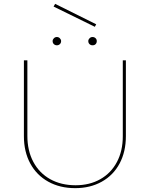

<svg xmlns="http://www.w3.org/2000/svg" viewBox="-20 -971 777 996"><path d="M104 -265V-658H122V-266Q122 -189 153 -131Q184 -73 240.5 -41.5Q297 -10 372 -10Q445 -10 500.5 -41.5Q556 -73 586.5 -130.5Q617 -188 617 -264V-658H633V-265Q633 -184 600.5 -123Q568 -62 508 -28.5Q448 5 370 5Q291 5 230.5 -28.5Q170 -62 137 -123Q104 -184 104 -265ZM258 -937 266 -951 479 -845 472 -832ZM253 -758Q253 -766 259.5 -772.5Q266 -779 275 -779Q284 -779 290.5 -772.5Q297 -766 297 -758Q297 -748 290.5 -742Q284 -736 275 -736Q266 -736 259.5 -742Q253 -748 253 -758ZM438 -758Q438 -766 444.5 -772.5Q451 -779 460 -779Q469 -779 475.5 -773Q482 -767 482 -758Q482 -748 476 -742Q470 -736 460 -736Q451 -736 444.5 -742Q438 -748 438 -758Z"/></svg>

Font: Ysabeau Thin
Style: Regular
Weight: 200
Designer: Christian Thalmann (Catharsis Fonts)
Version: Version 0.003